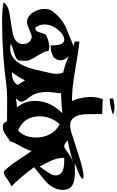

<svg xmlns="http://www.w3.org/2000/svg" viewBox="332 -1185 1096 1804"><g transform="rotate(-90 880.0 -283.0)"><path d="M1760 -797Q1740 -762 1677 -746Q1654 -740 1548 -725Q1462 -713 1431 -700Q1368 -673 1368 -613Q1368 -566 1402 -544Q1419 -533 1436 -533Q1455 -533 1499 -553.5Q1543 -574 1566 -576Q1623 -581 1663 -524Q1698 -473 1698 -413Q1698 -367 1675 -336Q1618 -259 1530 -214Q1515 -207 1347 -139Q1360 -135 1391 -129Q1392 -116 1392 -107Q1392 -97 1391 -85Q1311 -92 1112 -127Q952 -155 834 -155Q871 -64 871 20Q871 82 850 134Q811 133 711 129Q710 111 710 84Q710 -22 707 -49Q693 -172 603 -172Q575 -172 539 -161Q463 -137 312 -88Q180 -46 128 -46Q108 -46 99 -52Q117 -78 166 -96Q229 -119 244 -129L168 -127Q87 -127 49 -147Q-5 -174 -2 -248Q1 -327 71 -396Q141 -453 211 -511Q124 -631 31 -724Q54 -731 103 -766Q145 -796 162 -796Q171 -796 178 -789Q223 -744 275 -665Q348 -554 364 -533Q370 -570 414 -648Q454 -719 452 -734L516 -778Q555 -805 586 -805Q610 -805 621.5 -796.5Q633 -788 643 -764Q668 -766 813 -764Q922 -763 998 -773Q1278 -811 1567 -811Q1721 -811 1760 -797ZM856 232Q811 245 777 245Q743 245 703 232Q761 206 856 199ZM1522 -500Q1490 -500 1479 -462Q1465 -411 1454 -399Q1414 -377 1345 -366L1304 -374Q1304 -404 1270 -460Q1225 -534 1216 -557Q1211 -570 1211 -597Q1211 -627 1216 -663Q1238 -685 1284 -698Q1345 -716 1372 -729Q1348 -735 1325 -735Q1171 -735 1115 -442Q1115 -439 1098 -369Q1088 -328 1088 -299Q1088 -268 1099 -238Q1204 -213 1252 -183Q1215 -230 1215 -265Q1215 -283 1225 -301Q1235 -314 1244 -328L1301 -352Q1355 -356 1356 -355Q1352 -227 1410 -227Q1447 -227 1489 -271Q1552 -338 1552 -414Q1552 -462 1522 -500ZM1104 -718Q1019 -723 984 -666Q999 -643 1028 -595Q1051 -654 1104 -718ZM905 -257Q918 -363 918 -390Q918 -437 905 -486Q896 -521 859 -567Q826 -608 826 -628Q826 -654 861 -683Q817 -672 774 -672Q834 -597 834 -502Q834 -361 719 -246Q739 -247 812 -253Q864 -257 905 -257ZM615 -270Q689 -351 689 -460Q689 -607 555 -661Q490 -599 490 -490Q490 -419 521 -362Q554 -300 615 -270ZM299 -227Q299 -288 274 -347Q266 -366 217 -459Q211 -449 164 -382Q134 -339 134 -310Q134 -246 212 -232Q239 -227 299 -227ZM462 -194Q431 -228 408 -228Q392 -228 349 -194Q301 -156 247 -142Q300 -157 354 -171Q416 -188 462 -194Z"/></g></svg>

Font: To Be Continued
Style: Regular
Weight: 400
Version: Macromedia Fontographer 4.1.4 9/2/97